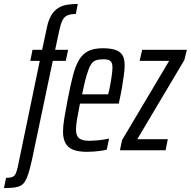

<svg xmlns="http://www.w3.org/2000/svg" viewBox="-97 -763 969 975"><path d="M-77 192 -66 140Q-45 140 -34 135.5Q-23 131 -17.5 119Q-12 107 -7 86L105 -454H57L68 -510H117L140 -618Q145 -645 153.5 -665.5Q162 -686 174.5 -701Q187 -716 204 -725.5Q221 -735 244.5 -739Q268 -743 298 -743L288 -692Q262 -692 245.5 -685Q229 -678 220 -659.5Q211 -641 204 -608L183 -510H249L237 -454H171L65 50Q56 90 48 116Q40 142 30.5 157.5Q21 173 7.5 180Q-6 187 -26.5 189.5Q-47 192 -77 192Z M345 8Q302 8 275 -2.5Q248 -13 235.5 -36Q223 -59 223 -94Q223 -123 229.5 -162.5Q236 -202 246 -254Q260 -327 273 -377.5Q286 -428 304.5 -459Q323 -490 352 -504Q381 -518 425 -518Q465 -518 489.5 -509.5Q514 -501 525 -482.5Q536 -464 536 -431Q536 -413 532.5 -385.5Q529 -358 523.5 -324.5Q518 -291 510 -255L506 -237H309Q300 -191 294.5 -159Q289 -127 289 -105Q289 -84 296 -71.5Q303 -59 318.5 -53.5Q334 -48 356 -48Q370 -48 389.5 -49.5Q409 -51 428 -54Q447 -57 457 -59L445 -3Q434 0 417.5 2.5Q401 5 382 6.5Q363 8 345 8ZM320 -284H452L458 -308Q464 -336 469 -368.5Q474 -401 474 -420Q474 -438 468.5 -447Q463 -456 453 -459Q443 -462 427 -462Q405 -462 389.5 -456.5Q374 -451 363.5 -433Q353 -415 342.5 -379.5Q332 -344 320 -284Z M512 0 523 -52 762 -454H612L625 -510H852L839 -458L600 -56H755L744 0Z"/></svg>

Font: Saira UltraCondensed Medium
Style: Italic
Weight: 500
Width: 1
Italic angle: -12°
Designer: Hector Gatti with collaboration of the Omnibus-Type team
Foundry: Omnibus-Type
Version: Version 1.101